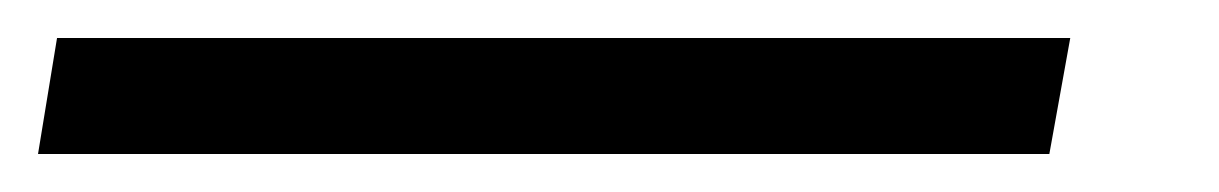

<svg xmlns="http://www.w3.org/2000/svg" viewBox="-88 44 641 101"><path d="M-68 125 -58 64H475L464 125Z"/></svg>

Font: Archivo SemiExpanded Light
Style: Italic
Weight: 300
Width: 6
Italic angle: -10°
Designer: Hector Gatti
Foundry: Omnibus-Type
Version: Version 2.001